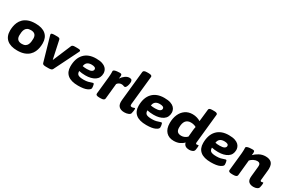

<svg xmlns="http://www.w3.org/2000/svg" viewBox="111 -1959 4692 3172"><g transform="rotate(30 2457.5 -373.0)"><path d="M293 8Q165 8 96.5 -50.5Q28 -109 28 -220Q28 -254 34.5 -295.5Q41 -337 59 -378.5Q77 -420 111.5 -454.5Q146 -489 201.5 -510Q257 -531 338 -531Q466 -531 534 -472.5Q602 -414 602 -304Q602 -267 595 -224Q588 -181 569 -140Q550 -99 515 -65.5Q480 -32 425.5 -12Q371 8 293 8ZM306 -125Q347 -125 372 -140.5Q397 -156 409 -181Q421 -206 425 -236Q429 -266 429 -295Q429 -398 325 -398Q283 -398 258 -383Q233 -368 221 -343Q209 -318 205 -288Q201 -258 201 -228Q201 -125 306 -125Z M839 2Q813 2 795 -3.5Q777 -9 772 -25L642 -479Q638 -493 638 -501Q638 -515 656 -520Q674 -525 709 -525H755Q774 -525 789 -519.5Q804 -514 807 -499L881 -155H885L1030 -499Q1036 -514 1051.5 -519.5Q1067 -525 1089 -525H1133Q1168 -525 1183 -520.5Q1198 -516 1198 -503Q1198 -498 1196 -492.5Q1194 -487 1190 -480L964 -25Q956 -9 937 -3.5Q918 2 891 2Z M1455 8Q1321 8 1254.5 -47Q1188 -102 1188 -205Q1188 -361 1268 -446Q1348 -531 1494 -531Q1567 -531 1612 -515.5Q1657 -500 1680.5 -476Q1704 -452 1712.5 -426Q1721 -400 1721 -379Q1721 -289 1653.5 -244Q1586 -199 1474 -199Q1439 -199 1409 -202.5Q1379 -206 1352 -212Q1352 -160 1382.5 -141.5Q1413 -123 1488 -123Q1534 -123 1568 -131.5Q1602 -140 1623 -148.5Q1644 -157 1652 -157Q1663 -157 1668.5 -142Q1674 -127 1676 -107.5Q1678 -88 1678 -74Q1678 -45 1622 -18.5Q1566 8 1455 8ZM1445 -303Q1505 -303 1532.5 -319Q1560 -335 1560 -361Q1560 -385 1538 -395.5Q1516 -406 1480 -406Q1373 -406 1362 -310Q1380 -306 1402.5 -304.5Q1425 -303 1445 -303Z M1856 2Q1787 2 1791 -37L1825 -360Q1827 -383 1828.5 -406Q1830 -429 1830 -446Q1830 -458 1829.5 -466.5Q1829 -475 1829 -484Q1829 -500 1849.5 -508Q1870 -516 1897 -519Q1924 -522 1944 -522Q1964 -522 1975 -517.5Q1986 -513 1988 -494Q1990 -475 1982 -431Q2011 -475 2050.5 -503Q2090 -531 2129 -531Q2161 -531 2172 -516.5Q2183 -502 2183 -481Q2183 -453 2176 -425Q2169 -397 2157.5 -378.5Q2146 -360 2132 -360Q2120 -360 2106 -366.5Q2092 -373 2068 -373Q2042 -373 2021 -360.5Q2000 -348 1988 -330L1958 -36Q1954 2 1884 2Z M2336 8Q2266 8 2230.5 -29.5Q2195 -67 2204 -150L2263 -719Q2266 -754 2336 -754H2364Q2433 -754 2429 -720L2372 -175Q2370 -151 2375.5 -140Q2381 -129 2403 -129Q2420 -129 2434.5 -135.5Q2449 -142 2454 -142Q2463 -142 2463 -123Q2463 -113 2460.5 -89Q2458 -65 2451 -41Q2445 -19 2411.5 -5.5Q2378 8 2336 8Z M2756 8Q2622 8 2555.5 -47Q2489 -102 2489 -205Q2489 -361 2569 -446Q2649 -531 2795 -531Q2868 -531 2913 -515.5Q2958 -500 2981.5 -476Q3005 -452 3013.5 -426Q3022 -400 3022 -379Q3022 -289 2954.5 -244Q2887 -199 2775 -199Q2740 -199 2710 -202.5Q2680 -206 2653 -212Q2653 -160 2683.5 -141.5Q2714 -123 2789 -123Q2835 -123 2869 -131.5Q2903 -140 2924 -148.5Q2945 -157 2953 -157Q2964 -157 2969.5 -142Q2975 -127 2977 -107.5Q2979 -88 2979 -74Q2979 -45 2923 -18.5Q2867 8 2756 8ZM2746 -303Q2806 -303 2833.5 -319Q2861 -335 2861 -361Q2861 -385 2839 -395.5Q2817 -406 2781 -406Q2674 -406 2663 -310Q2681 -306 2703.5 -304.5Q2726 -303 2746 -303Z M3278 8Q3185 8 3131 -50Q3077 -108 3077 -216Q3077 -308 3108 -379Q3139 -450 3197 -490.5Q3255 -531 3335 -531Q3380 -531 3420.5 -518.5Q3461 -506 3487 -488L3513 -722Q3516 -754 3576 -754H3622Q3652 -754 3666.5 -744Q3681 -734 3679 -720L3621 -159Q3617 -130 3643 -130Q3652 -130 3659 -133.5Q3666 -137 3670 -137Q3677 -137 3677 -118Q3677 -110 3676 -94.5Q3675 -79 3671 -54Q3667 -20 3638 -6Q3609 8 3574 8Q3531 8 3502.5 -10Q3474 -28 3465 -68Q3434 -34 3387.5 -13Q3341 8 3278 8ZM3347 -127Q3379 -127 3408.5 -141Q3438 -155 3457 -176L3468 -294Q3470 -315 3472.5 -333.5Q3475 -352 3480 -371Q3467 -381 3439 -389.5Q3411 -398 3378 -398Q3248 -398 3248 -228Q3248 -176 3272 -151.5Q3296 -127 3347 -127Z M3987 8Q3853 8 3786.5 -47Q3720 -102 3720 -205Q3720 -361 3800 -446Q3880 -531 4026 -531Q4099 -531 4144 -515.5Q4189 -500 4212.5 -476Q4236 -452 4244.5 -426Q4253 -400 4253 -379Q4253 -289 4185.5 -244Q4118 -199 4006 -199Q3971 -199 3941 -202.5Q3911 -206 3884 -212Q3884 -160 3914.5 -141.5Q3945 -123 4020 -123Q4066 -123 4100 -131.5Q4134 -140 4155 -148.5Q4176 -157 4184 -157Q4195 -157 4200.5 -142Q4206 -127 4208 -107.5Q4210 -88 4210 -74Q4210 -45 4154 -18.5Q4098 8 3987 8ZM3977 -303Q4037 -303 4064.5 -319Q4092 -335 4092 -361Q4092 -385 4070 -395.5Q4048 -406 4012 -406Q3905 -406 3894 -310Q3912 -306 3934.5 -304.5Q3957 -303 3977 -303Z M4800 8Q4741 8 4708.5 -22.5Q4676 -53 4684 -128L4703 -315Q4704 -327 4704 -341Q4704 -395 4647 -395Q4614 -395 4578 -377.5Q4542 -360 4518 -332L4488 -35Q4484 2 4415 2H4386Q4350 2 4334.5 -8Q4319 -18 4321 -35L4356 -371Q4357 -387 4358.5 -406.5Q4360 -426 4360 -446Q4360 -455 4359.5 -464.5Q4359 -474 4359 -485Q4359 -501 4380 -509Q4401 -517 4428.5 -519.5Q4456 -522 4476 -522Q4505 -522 4513 -515Q4521 -508 4521 -485Q4521 -459 4516 -433Q4550 -470 4606 -500.5Q4662 -531 4727 -531Q4798 -531 4836.5 -497.5Q4875 -464 4875 -385Q4875 -375 4874.5 -365Q4874 -355 4873 -345L4854 -159Q4850 -130 4876 -130Q4885 -130 4892 -133.5Q4899 -137 4903 -137Q4911 -137 4911 -118Q4911 -108 4908.5 -86.5Q4906 -65 4900 -43Q4894 -19 4866 -5.5Q4838 8 4800 8Z"/></g></svg>

Font: Asap Semi Expanded Semi Expanded ExtraBold
Style: Italic
Weight: 800
Width: 6
Italic angle: -6°
Designer: Pablo Cosgaya
Foundry: Omnibus-Type
Version: Version 3.001; ttfautohint (v1.8.4.7-5d5b)